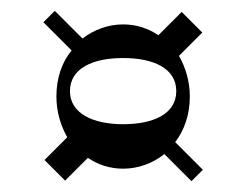

<svg xmlns="http://www.w3.org/2000/svg" viewBox="-20 -530 454 354"><path d="M354 -217 303 -268C320 -290 330 -319 330 -352C330 -380 322 -406 310 -427L353 -470L315 -508L272 -465C253 -478 231 -485 207 -485C179 -485 153 -475 132 -459L81 -510L60 -489L112 -437C94 -415 84 -386 84 -352C84 -324 92 -298 104 -277L62 -235L100 -197L142 -239C161 -226 183 -219 207 -219C235 -219 262 -229 283 -246L333 -196ZM109 -362C109 -404 151 -423 207 -423C263 -423 305 -404 305 -362C305 -320 263 -301 207 -301C151 -301 109 -321 109 -362Z"/></svg>

Font: Space Cowgirl Black
Style: Regular
Weight: 900
Designer: Valery Marier
Foundry: Valery Marier
Version: Version 1.000;hotconv 1.0.109;makeotfexe 2.5.65596